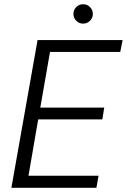

<svg xmlns="http://www.w3.org/2000/svg" viewBox="-20 -890 601 910"><path d="M34 0 158 -700H561L550 -644H217L171 -380H474L465 -324H161L115 -57H447L437 0ZM374 -778Q355 -778 341.5 -791.5Q328 -805 328 -824Q328 -843 341.5 -856.5Q355 -870 374 -870Q393 -870 406.5 -856.5Q420 -843 420 -824Q420 -805 406.5 -791.5Q393 -778 374 -778Z"/></svg>

Font: DM Sans Light
Style: Italic
Weight: 300
Italic angle: -10°
Designer: Colophon Foundry, Jonny Pinhorn
Foundry: Colophon Foundry
Version: Version 4.004;gftools[0.9.30]